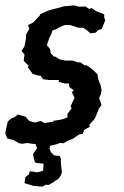

<svg xmlns="http://www.w3.org/2000/svg" viewBox="-32 -530 461 713"><path d="M39 2 20 -9 -5 -16 -12 -33 -11 -44 -3 -79 11 -91 23 -95 34 -105 64 -96 74 -83 82 -79 99 -75 119 -81 133 -73 165 -78 168 -82 191 -85 203 -88 219 -94 218 -106 234 -128 230 -135 245 -167 235 -187 242 -195 226 -206 224 -220H209L187 -226L186 -233H149L127 -236L120 -248L104 -251L89 -256L79 -270L72 -279L74 -286L56 -304L58 -319L59 -328L48 -341L59 -358L64 -385L65 -402L77 -423L72 -437L91 -446L106 -462L116 -473L118 -478L134 -485L148 -491L166 -496L182 -500L207 -507H210L243 -510L262 -505L285 -506L299 -497L308 -500L324 -489L355 -477V-465L359 -455L346 -423L331 -417L324 -409L304 -406L288 -420L276 -427H257L253 -429L228 -437H208L187 -428L177 -422L163 -417L158 -402L151 -389L142 -362L154 -348L156 -333L169 -319L174 -320L188 -310L210 -305H238L258 -298L266 -299L281 -288L291 -287L305 -277L315 -269L330 -254L332 -239L336 -227L341 -216L345 -197L343 -181L336 -166L345 -140L335 -126L328 -108L321 -92L318 -87L300 -67L301 -59L281 -48L275 -33L262 -31L239 -15L232 -12L219 -7L204 2L190 1L180 5L165 9L142 14L109 11L101 5L88 4L69 1L51 4ZM125 163 111 162 91 160 82 157 68 153 59 150 61 137 62 128 76 117 78 106 95 108 106 110 118 107 128 104 129 89 130 78 112 76 101 75 97 70 93 56 91 42 98 31 106 20 100 7 125 -8 146 -2 154 14 152 22 157 35 162 40 169 47 177 48 189 49 194 58V73L195 82L196 95L198 110L193 123L185 134L174 141L161 150L148 157L138 156Z"/></svg>

Font: Winky Rough
Style: Italic
Weight: 400
Italic angle: -8.97852°
Designer: Simon Atzbach
Foundry: typofactur
Version: Version 1.206